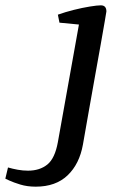

<svg xmlns="http://www.w3.org/2000/svg" viewBox="-156 -528 457 720"><path d="M-22 172Q-54 172 -80 164Q-106 156 -121 149Q-136 142 -136 142L-126 100Q-109 105 -89.5 108.5Q-70 112 -51 112Q-7 112 21.5 89Q50 66 61 5L140 -436L67 -443L61 -473Q89 -483 121 -491Q153 -499 181 -503.5Q209 -508 222 -508Q243 -508 243 -485Q243 -483 237 -449Q231 -415 221.5 -360.5Q212 -306 200 -240.5Q188 -175 176.5 -108.5Q165 -42 155 14Q142 87 97.5 129.5Q53 172 -22 172Z"/></svg>

Font: Manuale Medium
Style: Italic
Weight: 500
Italic angle: -11°
Version: Version 1.002